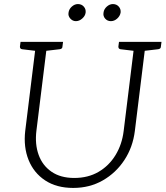

<svg xmlns="http://www.w3.org/2000/svg" viewBox="-20 -915 814 944"><path d="M340 9Q258 9 202 -28Q146 -65 120.5 -128.5Q95 -192 104 -271L158 -709H213L159 -272Q151 -206 170 -153.5Q189 -101 233.5 -70.5Q278 -40 345 -40Q413 -40 464.5 -70Q516 -100 548 -152.5Q580 -205 588 -271L642 -709H697L643 -271Q633 -191 591.5 -128Q550 -65 485.5 -28Q421 9 340 9ZM175 -709 163 -664 88 -673Q83 -674 80.5 -677Q78 -680 78 -686L81 -709ZM290 -709 287 -686Q287 -680 283.5 -677Q280 -674 274 -673L197 -664V-709ZM659 -709 647 -664 572 -673Q567 -674 564.5 -677Q562 -680 562 -686L565 -709ZM774 -709 771 -686Q771 -680 767.5 -677Q764 -674 758 -673L681 -664V-709ZM401 -853Q399 -837 384.5 -824Q370 -811 353 -811Q337 -811 325.5 -824Q314 -837 317 -853Q319 -870 333 -882.5Q347 -895 363 -895Q381 -895 392 -882.5Q403 -870 401 -853ZM573 -853Q570 -836 556 -823.5Q542 -811 525 -811Q508 -811 497 -823.5Q486 -836 489 -853Q491 -870 505 -882.5Q519 -895 535 -895Q553 -895 564 -882.5Q575 -870 573 -853Z"/></svg>

Font: Aleo Light
Style: Italic
Weight: 300
Italic angle: -7°
Designer: Alessio Laiso
Foundry: Alessio Laiso
Version: Version 2.001;gftools[0.9.29]